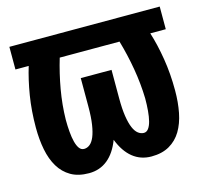

<svg xmlns="http://www.w3.org/2000/svg" viewBox="-84 -621 768 724"><g transform="rotate(-15 300.0 -259.0)"><path d="M598.1 -439.9H537.6Q553.2 -390.6 562.7 -332Q572.3 -273.4 572.3 -208Q572.3 -161.6 564.5 -121.8Q556.6 -82 539.1 -52.7Q521.5 -23.4 492.7 -6.8Q463.9 9.8 422.4 9.8Q380.4 9.8 349.6 -15.1Q318.8 -40 300.3 -87.9Q282.2 -40 251.5 -15.1Q220.7 9.8 178.7 9.8Q136.7 9.8 108.2 -6.8Q79.6 -23.4 62 -52.7Q44.4 -82 36.6 -121.8Q28.8 -161.6 28.8 -208Q28.8 -273.4 38.3 -332Q47.9 -390.6 63 -439.9H11.2V-528.3H598.1ZM455.6 -208Q454.1 -265.6 444.1 -324.2Q434.1 -382.8 417.5 -439.9H184.1Q167 -382.8 156.7 -324.2Q146.5 -265.6 145.5 -208Q145.5 -182.6 147.5 -160.2Q149.4 -137.7 153.8 -120.6Q158.2 -103.5 165.5 -93.5Q172.9 -83.5 184.1 -83.5Q196.3 -83.5 206.5 -91.6Q216.8 -99.6 224.4 -117.4Q231.9 -135.3 236.3 -163.8Q240.7 -192.4 240.7 -233.9V-344.7H360.8V-233.9Q360.8 -192.4 365.2 -163.8Q369.6 -135.3 377.2 -117.4Q384.8 -99.6 395.3 -91.6Q405.8 -83.5 417.5 -83.5Q428.2 -83.5 435.5 -93.3Q442.9 -103 447.3 -120.1Q451.7 -137.2 453.6 -159.7Q455.6 -182.1 455.6 -208Z"/></g></svg>

Font: Roboto Mono
Style: Regular
Weight: 500
Designer: Google
Version: Version 2.000986; 2015; ttfautohint (v1.3)